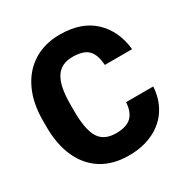

<svg xmlns="http://www.w3.org/2000/svg" viewBox="-170 -879 996 1030"><g transform="rotate(-30 327.5 -364.0)"><path d="M337 10Q241 10 172 -32.5Q103 -75 66.5 -155Q30 -235 30 -344V-384Q30 -492 68 -572Q106 -652 175.5 -695Q245 -738 337 -738Q472 -738 548 -666Q624 -594 636 -476H467Q463 -541 434 -570.5Q405 -600 337 -600Q267 -600 234 -549Q201 -498 201 -385V-344Q201 -229 232 -178.5Q263 -128 337 -128Q401 -128 431.5 -156.5Q462 -185 466 -246H634Q630 -171 593.5 -113Q557 -55 491 -22.5Q425 10 337 10Z"/></g></svg>

Font: Freesentation 9 Black
Style: Regular
Weight: 900
Designer: glyphs from Roboto by Christian Robertson / Hangul glyphs from Noto Sans CJK(Source Han Sans) by Jang Soo-young and Kang
Foundry: PT&
Version: Version 2.001